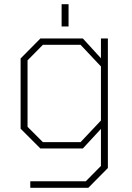

<svg xmlns="http://www.w3.org/2000/svg" viewBox="-20 -706 626 913"><path d="M273 -580V-686H306V-580ZM124 187V156H388L460 83V-93L374 0H172L78 -94V-428L172 -523H374L460 -429V-523H493V93L400 187ZM363 -30 460 -133V-390L363 -493H184L111 -419V-103L184 -30Z"/></svg>

Font: Tomorrow ExtraLight
Style: Regular
Weight: 275
Designer: Tony de Marco, Monica Rizzolli
Foundry: Just in Type
Version: Version 2.002